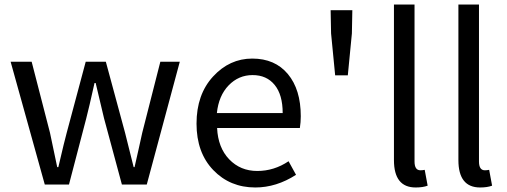

<svg xmlns="http://www.w3.org/2000/svg" viewBox="-20 -816 2240 849"><path d="M178 0 27 -543H120L201 -229Q231 -87 233 -77H238Q266 -197 275 -229L359 -543H448L533 -229Q537 -212 545 -181Q553 -150 559 -125Q565 -100 571 -77H575Q581 -104 592.5 -154.5Q604 -205 609 -229L689 -543H775L629 0H519L440 -293Q439 -296 403 -449H398Q374 -341 361 -291L285 0Z M1109 13Q997 13 923 -64Q849 -141 849 -269.5Q849 -398 922 -477.5Q995 -557 1095.5 -557Q1196 -557 1253 -488.5Q1310 -420 1310 -302Q1310 -276 1306 -250H940Q944 -163 993.5 -111.5Q1043 -60 1117.5 -60Q1192 -60 1256 -103L1289 -43Q1202 13 1109 13ZM939 -316H1230Q1230 -397 1194.5 -440.5Q1159 -484 1097 -484Q1035 -484 991 -438.5Q947 -393 939 -316Z M1462 -483 1444 -668 1442 -771H1538L1536 -668L1518 -483Z M1818 13Q1722 13 1722 -108V-796H1813V-102Q1813 -63 1839 -63Q1848 -63 1858 -65L1871 5Q1850 13 1818 13Z M2103 13Q2007 13 2007 -108V-796H2098V-102Q2098 -63 2124 -63Q2133 -63 2143 -65L2156 5Q2135 13 2103 13Z"/></svg>

Font: Swei Fan Sans CJK TC
Style: Regular
Weight: 400
Version: Version 2.130